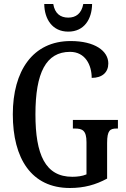

<svg xmlns="http://www.w3.org/2000/svg" viewBox="-20 -929 631 959"><path d="M321 -771C401 -771 439 -834 440 -909H396C387 -861 359 -841 321 -841C282 -841 254 -861 246 -909H201C202 -834 241 -771 321 -771ZM329 10C400 10 458 -6 515 -37V-215C515 -278 530 -287 562 -287H569V-330H344V-287H354C391 -287 412 -278 412 -219V-58C391 -49 365 -46 341 -46C206 -46 157 -157 157 -358C157 -566 210 -670 330 -670C406 -670 438 -604 438 -540C491 -540 521 -568 521 -612C521 -675 453 -724 333 -724C143 -724 44 -574 44 -358C44 -137 137 10 329 10Z"/></svg>

Font: Noto Serif Tamil ExtraCondensed Medium
Style: Italic
Weight: 500
Width: 2
Italic angle: -12°
Designer: Indian Type Foundry, Tom Grace, and the Monotype Design Team
Foundry: Monotype Imaging Inc.
Version: Version 2.003